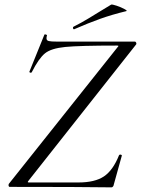

<svg xmlns="http://www.w3.org/2000/svg" viewBox="-20 -804 607 826"><path d="M22 0Q18 0 17 -4.5Q16 -9 18 -13L485 -600Q490 -605 489.5 -606.5Q489 -608 483 -608Q322 -608 261 -602Q200 -596 173.5 -574.5Q147 -553 117 -494Q115 -490 110 -491.5Q105 -493 107 -497L171 -655Q171 -656 174 -656Q177 -656 180 -654.5Q183 -653 182 -651Q180 -646 180 -639Q180 -630 189.5 -627.5Q199 -625 227 -625H560Q564 -625 566 -620Q568 -615 565 -612L103 -27Q99 -22 99.5 -20.5Q100 -19 105 -19H317Q388 -19 427 -45Q466 -71 492 -136Q494 -139 497 -139Q500 -139 502.5 -137.5Q505 -136 504 -134L469 -8Q469 -5 466 -1.5Q463 2 460 2Q325 0 22 0ZM299 -678Q295 -678 294 -682.5Q293 -687 296 -689Q330 -706 362 -725.5Q394 -745 402 -750L458 -784Q462 -786 481.5 -779.5Q501 -773 515.5 -765Q530 -757 523 -756Q461 -741 409.5 -722.5Q358 -704 301 -679Z"/></svg>

Font: Cormorant Infant
Style: Italic
Weight: 400
Italic angle: -10°
Designer: Christian Thalmann (Catharsis Fonts)
Foundry: Catharsis Fonts
Version: Version 4.000